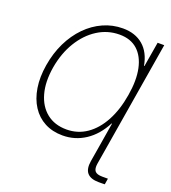

<svg xmlns="http://www.w3.org/2000/svg" viewBox="-165 -859 1055 1184"><g transform="rotate(20 362.5 -267.0)"><path d="M711.4 -727.5 590.8 0H547.4L574.2 -162.6H571.3Q527.8 -78.6 460.4 -34.2Q393.1 10.3 311.5 10.3Q245.1 10.3 193.8 -16.8Q142.6 -43.9 110.4 -93.8Q78.1 -143.6 67.1 -212.2Q56.2 -280.8 69.8 -362.8Q83.5 -445.8 116.9 -514.4Q150.4 -583 199.5 -633.1Q248.5 -683.1 309.3 -710.4Q370.1 -737.8 438 -737.8Q519 -737.8 570.8 -693.6Q622.6 -649.4 637.7 -564.9H640.6L668 -727.5ZM321.8 -32.7Q395 -32.7 453.9 -73.2Q512.7 -113.8 552.5 -188Q592.3 -262.2 608.9 -363.3Q626 -464.4 610.4 -538.8Q594.7 -613.3 549.6 -654.1Q504.4 -694.8 431.6 -694.8Q353.5 -694.8 287.6 -652.8Q221.7 -610.8 176.3 -536.1Q130.9 -461.4 114.3 -363.3Q98.1 -264.6 118.9 -190.2Q139.6 -115.7 191.9 -74.2Q244.1 -32.7 321.8 -32.7ZM620.1 204.6Q567.4 204.6 544.7 178.7Q522 152.8 530.8 99.1L547.4 0H590.8L574.2 99.1Q568.4 134.8 581.3 149.9Q594.2 165 629.4 165Q636.2 165 647 165Q657.7 165 666.5 165L660.2 204.1Q651.4 204.6 640.6 204.6Q629.9 204.6 620.1 204.6Z"/></g></svg>

Font: Inter 24pt ExtraLight
Style: Italic
Weight: 250
Italic angle: -9.3988°
Version: Version 4.001;git-66647c0bb